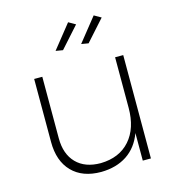

<svg xmlns="http://www.w3.org/2000/svg" viewBox="-110 -840 861 935"><g transform="rotate(-15 320.5 -372.0)"><path d="M536 -521V0H495V-139Q470 -71 416.5 -35.5Q363 0 286 1Q192 1 139.5 -53Q87 -107 87 -203V-521H128V-211Q128 -131 172 -86Q216 -41 295 -41Q389 -43 442 -103Q495 -163 495 -266V-521ZM318 -745 353 -725 259 -620 223 -626ZM447 -745 482 -725 388 -620 352 -626Z"/></g></svg>

Font: Gontserrat ExtraLight
Style: Regular
Weight: 275
Designer: Julieta Ulanovsky
Foundry: Julieta Ulanovsky
Version: Version 6.001